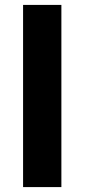

<svg xmlns="http://www.w3.org/2000/svg" viewBox="-20 -762 345 782"><path d="M74 -742H230V0H74Z"/></svg>

Font: Montserrat-Bold
Style: Bold
Weight: 700
Version: Version 7.200